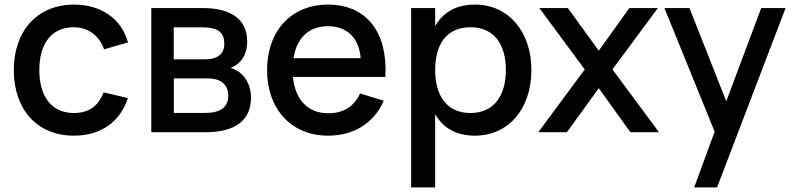

<svg xmlns="http://www.w3.org/2000/svg" viewBox="-20 -575 3444 835"><path d="M301 15C417 15 501 -42.5 536.5 -148.5L430.5 -173.5C409 -116 368.5 -83.5 301 -83.5C202 -83.5 151 -158.5 151 -270C151 -381.5 201 -456.5 301 -456.5C361.5 -456.5 412 -421 432.5 -360.5L536.5 -390.5C509.5 -492 420.5 -555 302.5 -555C140.5 -555 40 -439 40 -270C40 -103 138 15 301 15Z M874.5 0C1003 0 1071.5 -52 1071.5 -149.5C1071.5 -216.5 1034.5 -265.5 982.5 -279.5C1026.5 -296.5 1055 -335 1055 -394.5C1055 -489.5 987 -540 861.5 -540H638V0ZM862 -456C925 -456 955.5 -436 955.5 -384.5C955.5 -336.5 921 -317 872 -317H735.5V-456ZM736 -84V-234H884.5C934.5 -234 972.5 -212 972.5 -158.5C972.5 -107 936.5 -84 873.5 -84Z M1407 -82.5C1319.5 -82.5 1263.5 -140.5 1254 -240.5H1656C1667 -434 1574.5 -555 1406 -555C1248 -555 1141.5 -442 1141.5 -270C1141.5 -100 1247.5 15 1407 15C1519 15 1606.5 -40 1649 -137L1546 -168.5C1519.5 -112 1475.5 -82.5 1407 -82.5ZM1256.5 -322C1270.5 -410.5 1323.5 -461 1406 -461C1489.5 -461 1541.5 -410.5 1548.5 -322Z M1872.5 240V-78.5C1906 -20 1961.5 15 2046 15C2191 15 2291 -101.5 2291 -270.5C2291 -437.5 2191.5 -555 2046 -555C1962 -555 1906 -520 1872.5 -461.5V-540H1768V240ZM2026 -83.5C1925 -83.5 1872.5 -156.5 1872.5 -270.5C1872.5 -380.5 1921 -456.5 2026 -456.5C2128 -456.5 2180 -383.5 2180 -270.5C2180 -160 2129 -83.5 2026 -83.5Z M2445.5 0 2584 -191.5 2721.5 0H2846L2643.5 -273L2841 -540H2717L2584 -354.5L2449.5 -540H2325.5L2523 -273L2321 0Z M3098.5 240 3396.5 -540H3290.5L3138.5 -134.5L2978.5 -540H2869.5L3088 -2.5L2999 240Z"/></svg>

Font: Vela Sans SemBd
Style: Regular
Weight: 600
Designer: Principal design: Mikhail Sharanda - project Manrope.
Design modification: Ravid Balaliev
Foundry: Mikhail Sharanda
Version: Version 1.001